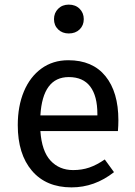

<svg xmlns="http://www.w3.org/2000/svg" viewBox="-20 -800 585 832"><path d="M491 -232H155Q161 -145 199 -104Q237 -63 297 -63Q335 -63 367 -74Q399 -85 434 -109L474 -54Q390 12 290 12Q180 12 118.5 -60Q57 -132 57 -258Q57 -340 83.5 -403.5Q110 -467 159.5 -503Q209 -539 276 -539Q381 -539 437 -470Q493 -401 493 -279Q493 -256 491 -232ZM402 -306Q402 -384 371 -425Q340 -466 278 -466Q165 -466 155 -300H402ZM343 -717Q343 -690 325 -672.5Q307 -655 278 -655Q250 -655 232 -672.5Q214 -690 214 -717Q214 -744 232 -762Q250 -780 278 -780Q307 -780 325 -762Q343 -744 343 -717Z"/></svg>

Font: Wolseley Sans
Style: Regular
Weight: 400
Designer: Carrois Corporate & Edenspiekermann AG
Foundry: Carrois Corporate GbR & Edenspiekermann AG
Version: Version 4.202